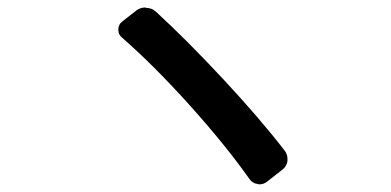

<svg xmlns="http://www.w3.org/2000/svg" viewBox="-20 -600 1040 511"><path d="M304.7 -500Q294.9 -507.8 294.9 -520.5Q294.9 -535.2 305.7 -543L341.8 -571.3Q352.5 -580.1 367.2 -580.1Q368.2 -580.1 368.2 -579.1Q383.8 -579.1 394.5 -569.3Q475.6 -495.1 574.7 -388.7Q673.8 -282.2 738.3 -198.2Q745.1 -188.5 745.1 -176.8Q745.1 -174.8 745.1 -171.9Q743.2 -157.2 731.4 -148.4L690.4 -116.2Q681.6 -109.4 670.9 -109.4Q668 -109.4 665 -110.4Q651.4 -112.3 643.6 -124Q580.1 -213.9 485.4 -319.3Q390.6 -424.8 304.7 -500Z"/></svg>

Font: Gen Jyuu Gothic L Monospace Medium
Style: Regular
Weight: 500
Designer: [Source Han Sans]
Ryoko NISHIZUKA  (kana & ideographs); Paul D. Hunt (Latin, Greek & Cyrillic); Wenlong ZHANG  (bopomofo
Version: Version 1.002.20150607